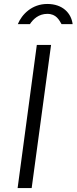

<svg xmlns="http://www.w3.org/2000/svg" viewBox="-20 -950 387 970"><path d="M70 -828H131C148 -854 176 -880 219 -880C265 -880 279 -848 291 -828H347C340 -884 296 -930 219 -930C141 -930 90 -877 70 -828ZM166 -723 69 0H140L238 -723Z"/></svg>

Font: United Sans Light
Style: Italic
Weight: 300
Italic angle: -8°
Designer: Pablo Impallari, Rodrigo Fuenzalida (Modified by Dan O. Williams)
Version: Version 1.000;PS 001.000;hotconv 1.0.88;makeotf.lib2.5.64775